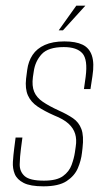

<svg xmlns="http://www.w3.org/2000/svg" viewBox="-20 -651 373 677"><path d="M133 6Q87 6 63.5 -6Q40 -18 32 -37.5Q24 -57 25.5 -80.5Q27 -104 30 -127L35 -166H59L54 -128Q50 -98 49.5 -72Q49 -46 67 -30Q85 -14 135 -14Q180 -14 202 -30Q224 -46 232.5 -69.5Q241 -93 244 -113L247 -134Q251 -159 245 -179Q239 -199 221.5 -215Q204 -231 171 -244Q137 -259 113 -275Q89 -291 78.5 -314.5Q68 -338 72 -374L76 -405Q80 -435 95 -457.5Q110 -480 138 -492.5Q166 -505 207 -505Q247 -505 271 -493.5Q295 -482 304 -455Q313 -428 306 -383L299 -337H276L282 -380Q290 -441 270.5 -463Q251 -485 205 -485Q150 -485 127 -460Q104 -435 99 -399L96 -379Q92 -348 100.5 -327.5Q109 -307 131 -292Q153 -277 188 -261Q217 -248 237.5 -234Q258 -220 267 -196Q276 -172 271 -129L269 -112Q266 -85 254.5 -58Q243 -31 215 -12.5Q187 6 133 6ZM187 -544 249 -631H281L202 -544Z"/></svg>

Font: Alumni Sans SC Thin
Style: Italic
Weight: 100
Italic angle: -8°
Designer: Robert E. Leuschke
Foundry: Robert E. Leuschke
Version: Version 1.016